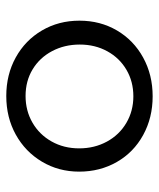

<svg xmlns="http://www.w3.org/2000/svg" viewBox="34 -548 518 627"><g transform="rotate(-90 293.5 -234.0)"><path d="M47 -235Q47 -302 79.5 -356.5Q112 -411 168 -442Q224 -473 294 -473Q364 -473 420 -442Q476 -411 508 -356.5Q540 -302 540 -234Q540 -166 508 -111.5Q476 -57 419.5 -26Q363 5 293 5Q223 5 166.5 -26Q110 -57 78.5 -112Q47 -167 47 -235ZM462 -233Q462 -283 440.5 -323.5Q419 -364 381 -387Q343 -410 294 -410Q246 -410 207 -387.5Q168 -365 145.5 -325Q123 -285 123 -235Q123 -185 145 -144.5Q167 -104 206 -81Q245 -58 293 -58Q341 -58 379.5 -80.5Q418 -103 440 -143Q462 -183 462 -233Z"/></g></svg>

Font: Ysabeau SC Medium
Style: Regular
Weight: 500
Designer: Christian Thalmann (Catharsis Fonts)
Version: Version 0.003